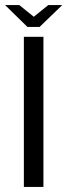

<svg xmlns="http://www.w3.org/2000/svg" viewBox="-37 -736 265 756"><path d="M57 0V-591H134V0ZM71 -630 -17 -716H39L96 -670L153 -716H208L119 -630Z"/></svg>

Font: Alumni Sans Thin Medium
Style: Regular
Weight: 500
Version: Version 1.018